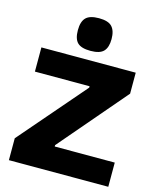

<svg xmlns="http://www.w3.org/2000/svg" viewBox="-143 -1111 999 1211"><g transform="rotate(15 356.0 -506.0)"><path d="M351 -799Q291 -799 266 -823.5Q241 -848 241 -905Q241 -961 266 -986.5Q291 -1012 351 -1012Q412 -1012 436.5 -985.5Q461 -959 461 -905Q461 -851 436.5 -825Q412 -799 351 -799ZM33 -143 404 -573V-582H47V-740H663V-603L290 -167V-158H682V0H33Z"/></g></svg>

Font: Encode Sans Wide
Style: ExtraBold
Weight: 800
Designer: Pablo Impallari, Andres Torresi
Foundry: Pablo Impallari, Andres Torresi
Version: Version 1.000; ttfautohint (v1.00) -l 8 -r 50 -G 200 -x 14 -